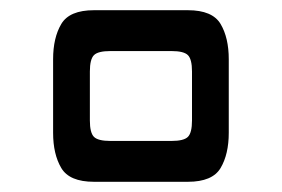

<svg xmlns="http://www.w3.org/2000/svg" viewBox="-20 -356 552 376"><path d="M348 0H164Q116 0 100 -27Q84 -54 84 -96V-240Q84 -282 100 -309Q116 -336 164 -336H348Q396 -336 412 -309Q428 -282 428 -240V-96Q428 -54 412 -27Q396 0 348 0ZM196 -256Q172 -256 164 -248Q156 -240 156 -216V-120Q156 -96 164 -88Q172 -80 196 -80H316Q340 -80 348 -88Q356 -96 356 -120V-216Q356 -240 348 -248Q340 -256 316 -256Z"/></svg>

Font: Hasubi Mono
Style: Regular
Weight: 400
Designer: Eli Heuer
Foundry: Eli Heuer
Version: Version 1.000